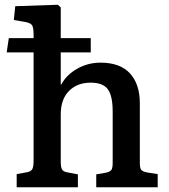

<svg xmlns="http://www.w3.org/2000/svg" viewBox="-20 -786 711 806"><path d="M50 0V-55L93 -63Q110 -66 115.5 -76Q121 -86 121 -111V-566H8L17 -626H121V-642Q121 -672 113.5 -681.5Q106 -691 79 -695L38 -702L44 -760L223 -766L235 -755V-626H361V-566H235V-431H237Q259 -472 304 -497.5Q349 -523 402 -523Q484 -523 525.5 -478Q567 -433 567 -352V-103Q567 -81 572.5 -73.5Q578 -66 598 -62L642 -55V0H384V-54L424 -61Q442 -65 447.5 -72.5Q453 -80 453 -103V-318Q453 -384 432.5 -411.5Q412 -439 361 -439Q304 -439 269.5 -404Q235 -369 235 -306V-107Q235 -85 240 -75.5Q245 -66 260 -63L307 -54V0Z"/></svg>

Font: Literata 12pt Medium
Style: Regular
Weight: 500
Designer: Latin by Veronika Burian and Jose Scaglione. Greek by Irene Vlachou. Cyrillic by Vera Evstafieva.
Foundry: TypeTogether
Version: Version 3.002